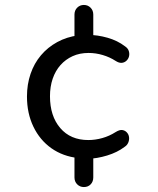

<svg xmlns="http://www.w3.org/2000/svg" viewBox="-20 -634 640 776"><path d="M319 122Q303 122 292 111Q281 100 281 83V-18L297 5Q234 -2 187.5 -35Q141 -68 115 -122Q89 -176 89 -244Q89 -293 103.5 -335.5Q118 -378 145.5 -410.5Q173 -443 211.5 -464Q250 -485 296 -491L281 -463V-575Q281 -592 292 -603Q303 -614 319 -614Q335 -614 346 -603Q357 -592 357 -575V-467L335 -493Q374 -493 414.5 -481.5Q455 -470 485 -447Q497 -439 500.5 -428Q504 -417 501.5 -406.5Q499 -396 491 -388.5Q483 -381 472 -380Q461 -379 447 -388Q424 -403 395.5 -411.5Q367 -420 338 -420Q302 -420 273.5 -407Q245 -394 224.5 -371Q204 -348 193 -316Q182 -284 182 -245Q182 -165 223.5 -116.5Q265 -68 337 -68Q365 -68 393.5 -76Q422 -84 447 -100Q463 -110 474 -108.5Q485 -107 492.5 -99Q500 -91 501.5 -80Q503 -69 498.5 -58Q494 -47 483 -40Q454 -18 413 -5.5Q372 7 333 8L357 -14V83Q357 100 346.5 111Q336 122 319 122Z"/></svg>

Font: Nunito Medium
Style: Regular
Weight: 500
Designer: Vernon Adams
Foundry: Vernon Adams
Version: Version 3.601